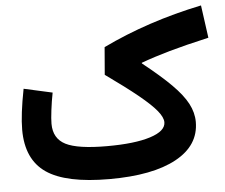

<svg xmlns="http://www.w3.org/2000/svg" viewBox="-51 -768 968 826"><g transform="rotate(-5 433.0 -355.0)"><path d="M54.7 -419.4 177.7 -392.1Q170.4 -355 165.8 -317.4Q161.1 -279.8 161.1 -258.8Q161.1 -194.8 212.9 -168.5Q264.6 -142.1 391.1 -142.1Q510.7 -142.1 578.1 -163.6Q645.5 -185.1 645.5 -223.1Q645.5 -244.1 622.1 -272.9Q598.6 -301.8 546.4 -344.5Q494.1 -387.2 407.7 -448.7L417.5 -567.4Q612.8 -661.6 846.2 -710L865.7 -568.8Q764.6 -545.9 695.6 -526.4Q626.5 -506.8 570.8 -486.3L571.3 -483.4Q647.5 -422.9 693.4 -377Q739.3 -331.1 759.8 -292Q780.3 -252.9 780.3 -212.9Q780.3 -111.3 678.2 -55.7Q576.2 0 389.2 0Q201.7 0 117.4 -57.9Q33.2 -115.7 33.2 -243.7Q33.2 -309.6 54.7 -419.4Z"/></g></svg>

Font: Estedad-FD Bold
Style: Regular
Weight: 700
Designer: Amin Abedi
Version: Version 7.3